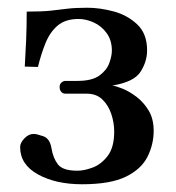

<svg xmlns="http://www.w3.org/2000/svg" viewBox="-20 -464 454 496"><path d="M180 -23Q197 -23 219 -31Q241 -39 258 -61Q275 -83 275 -124Q275 -147 267.5 -169.5Q260 -192 244.5 -207Q229 -222 204 -222H149Q142 -222 138 -227Q134 -232 134 -239Q134 -247 139 -251Q144 -255 149 -255H180Q218 -255 237 -269Q256 -283 262.5 -301.5Q269 -320 269 -333Q269 -360 255.5 -378.5Q242 -397 222 -406Q202 -415 183 -415Q149 -415 129 -398Q109 -381 97.5 -352.5Q86 -324 78 -291L44 -292Q46 -326 47.5 -360Q49 -394 49 -434Q89 -434 111.5 -436.5Q134 -439 154 -441.5Q174 -444 206 -444Q238 -444 273.5 -434.5Q309 -425 334.5 -401Q360 -377 360 -334Q360 -305 343 -278.5Q326 -252 270 -243Q279 -242 296.5 -235Q314 -228 332.5 -214Q351 -200 364 -178.5Q377 -157 377 -126Q377 -91 361 -59Q345 -27 305 -7.5Q265 12 192 12Q124 12 78 -13.5Q32 -39 32 -84Q32 -95 43 -106.5Q54 -118 67 -118Q75 -118 92 -112Q109 -106 113 -81Q117 -56 129.5 -39.5Q142 -23 180 -23Z"/></svg>

Font: Libertinus Serif SemiBold
Style: Regular
Weight: 600
Designer: Philipp H. Poll, Khaled Hosny
Foundry: Caleb Maclennan
Version: Version 7.051;RELEASE